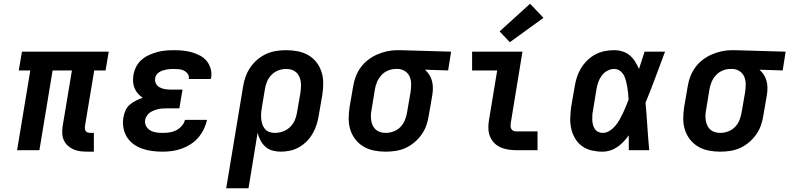

<svg xmlns="http://www.w3.org/2000/svg" viewBox="-20 -808 4247 1033"><path d="M450 8Q430 8 411 5.5Q392 3 375 -4.5Q358 -12 344.5 -24.5Q331 -37 323.5 -53.5Q316 -70 315 -89.5Q314 -109 317 -129L367 -429H263L192 0H72L143 -429H81L98 -530H565L548 -429H487L437 -129Q436 -121 437 -114Q438 -107 442 -102Q446 -97 452.5 -95Q459 -93 467 -93H485V8Z M855 8Q827 8 799 4.5Q771 1 745.5 -8Q720 -17 698.5 -32.5Q677 -48 663 -70.5Q649 -93 644 -120.5Q639 -148 644 -176Q647 -195 655 -213.5Q663 -232 678.5 -245Q694 -258 712 -267Q730 -276 748 -282Q734 -291 722.5 -304Q711 -317 704 -333.5Q697 -350 696 -368.5Q695 -387 698 -405Q702 -428 713 -449.5Q724 -471 742 -486.5Q760 -502 782 -512Q804 -522 826 -528Q848 -534 870.5 -536Q893 -538 916 -538Q941 -538 965.5 -535.5Q990 -533 1012.5 -526.5Q1035 -520 1056 -509Q1077 -498 1091.5 -480.5Q1106 -463 1113 -439.5Q1120 -416 1116 -391Q1115 -389 1114.5 -387Q1114 -385 1114 -383H995Q995 -384 995.5 -384.5Q996 -385 996 -386Q998 -400 990 -411Q982 -422 970 -428Q958 -434 944 -435.5Q930 -437 916 -437Q906 -437 896 -436.5Q886 -436 876 -434Q866 -432 856.5 -429Q847 -426 838 -420.5Q829 -415 822.5 -406.5Q816 -398 815 -388Q812 -372 819 -358.5Q826 -345 839 -338Q852 -331 867 -328.5Q882 -326 898 -326H962L945 -225H881Q869 -225 857 -224.5Q845 -224 833.5 -221.5Q822 -219 810 -214.5Q798 -210 787.5 -203Q777 -196 770 -185Q763 -174 761 -163Q758 -145 766 -130Q774 -115 788.5 -106.5Q803 -98 820 -95.5Q837 -93 855 -93Q873 -93 891.5 -95.5Q910 -98 927 -106.5Q944 -115 957.5 -130Q971 -145 975 -163H1094Q1088 -137 1076.5 -113Q1065 -89 1047 -68Q1029 -47 1005.5 -32Q982 -17 957 -8Q932 1 906 4.5Q880 8 855 8Z M1197 205 1288 -343Q1292 -370 1301.5 -396Q1311 -422 1327 -445.5Q1343 -469 1365.5 -488Q1388 -507 1414 -518.5Q1440 -530 1467 -534Q1494 -538 1521 -538Q1552 -538 1582.5 -532Q1613 -526 1639 -511Q1665 -496 1683 -472.5Q1701 -449 1710 -420.5Q1719 -392 1719 -360Q1719 -328 1714 -297L1695 -187Q1691 -162 1683.5 -138Q1676 -114 1663 -91Q1650 -68 1631 -48.5Q1612 -29 1589 -16Q1566 -3 1541 2.5Q1516 8 1491 8Q1468 8 1446 2Q1424 -4 1408 -18.5Q1392 -33 1381.5 -52.5Q1371 -72 1366 -94L1317 205ZM1459 -93Q1480 -93 1501.5 -100.5Q1523 -108 1540 -124Q1557 -140 1566 -161Q1575 -182 1578 -203L1597 -313Q1599 -328 1599.5 -343Q1600 -358 1597.5 -372Q1595 -386 1589 -398.5Q1583 -411 1572.5 -420Q1562 -429 1548 -433Q1534 -437 1519 -437Q1498 -437 1477 -429Q1456 -421 1440.5 -405Q1425 -389 1416.5 -368.5Q1408 -348 1405 -327L1389 -230Q1386 -214 1385 -198.5Q1384 -183 1385.5 -168Q1387 -153 1391.5 -139Q1396 -125 1405.5 -114Q1415 -103 1429 -98Q1443 -93 1459 -93Z M2054 8Q2023 8 1992.5 2Q1962 -4 1936.5 -19Q1911 -34 1892.5 -57.5Q1874 -81 1865 -109.5Q1856 -138 1856 -170Q1856 -202 1861 -233L1880 -343Q1884 -370 1894 -396Q1904 -422 1920.5 -445Q1937 -468 1960.5 -486Q1984 -504 2009.5 -515Q2035 -526 2062 -532Q2089 -538 2116 -538Q2120 -538 2124.5 -538Q2129 -538 2133 -538L2407 -530L2391 -429L2266 -433Q2280 -421 2289.5 -406Q2299 -391 2304 -373Q2309 -355 2309 -335.5Q2309 -316 2306 -297L2287 -187Q2283 -160 2274 -134Q2265 -108 2248.5 -84.5Q2232 -61 2209.5 -42Q2187 -23 2161 -11.5Q2135 0 2108 4Q2081 8 2054 8ZM2056 -93Q2077 -93 2098 -101Q2119 -109 2134.5 -125Q2150 -141 2158.5 -162Q2167 -183 2170 -203L2189 -313Q2192 -334 2192 -355Q2192 -376 2184.5 -394.5Q2177 -413 2160 -424.5Q2143 -436 2123 -437H2116Q2114 -437 2112.5 -437Q2111 -437 2109 -437Q2089 -437 2068 -428.5Q2047 -420 2032 -403.5Q2017 -387 2008.5 -367Q2000 -347 1997 -327L1979 -217Q1976 -202 1975.5 -187Q1975 -172 1977.5 -158Q1980 -144 1986 -131.5Q1992 -119 2002.5 -110Q2013 -101 2027 -97Q2041 -93 2056 -93Z M2757 0Q2735 0 2713 -3.5Q2691 -7 2671.5 -16Q2652 -25 2637.5 -40.5Q2623 -56 2615.5 -76Q2608 -96 2607.5 -118.5Q2607 -141 2611 -163L2655 -429H2520V-530H2791L2728 -146Q2727 -138 2727 -130Q2727 -122 2730.5 -115Q2734 -108 2741.5 -104.5Q2749 -101 2757 -101H2872V0ZM2723 -581 2668 -639 2832 -788 2904 -712Z M3222 8Q3193 8 3164 1.5Q3135 -5 3112 -21.5Q3089 -38 3074.5 -62.5Q3060 -87 3053.5 -115Q3047 -143 3048 -173Q3049 -203 3053 -233L3072 -343Q3076 -368 3084 -393Q3092 -418 3106 -441Q3120 -464 3140 -483.5Q3160 -503 3184 -515.5Q3208 -528 3233.5 -533Q3259 -538 3285 -538Q3308 -538 3330 -531Q3352 -524 3369 -509.5Q3386 -495 3397.5 -476Q3409 -457 3418 -437Q3425 -460 3433 -483.5Q3441 -507 3448 -530H3558Q3532 -461 3506.5 -392Q3481 -323 3453 -255Q3459 -191 3463 -127.5Q3467 -64 3473 0H3363Q3363 -20 3363 -40Q3363 -60 3363 -80Q3350 -62 3335 -46Q3320 -30 3302 -17.5Q3284 -5 3263.5 1.5Q3243 8 3222 8ZM3222 -93Q3242 -93 3259.5 -104Q3277 -115 3290 -130.5Q3303 -146 3313 -163.5Q3323 -181 3331.5 -199Q3340 -217 3347.5 -235.5Q3355 -254 3362 -272Q3361 -289 3359.5 -306Q3358 -323 3355 -339.5Q3352 -356 3348 -372.5Q3344 -389 3336.5 -403Q3329 -417 3315.5 -427Q3302 -437 3285 -437Q3265 -437 3247 -427Q3229 -417 3217 -400.5Q3205 -384 3198.5 -365Q3192 -346 3189 -327L3171 -217Q3168 -203 3167 -190Q3166 -177 3166.5 -163.5Q3167 -150 3170 -138Q3173 -126 3179.5 -115.5Q3186 -105 3197.5 -99Q3209 -93 3222 -93Z M3854 8Q3823 8 3792.5 2Q3762 -4 3736.5 -19Q3711 -34 3692.5 -57.5Q3674 -81 3665 -109.5Q3656 -138 3656 -170Q3656 -202 3661 -233L3680 -343Q3684 -370 3694 -396Q3704 -422 3720.5 -445Q3737 -468 3760.5 -486Q3784 -504 3809.5 -515Q3835 -526 3862 -532Q3889 -538 3916 -538Q3920 -538 3924.5 -538Q3929 -538 3933 -538L4207 -530L4191 -429L4066 -433Q4080 -421 4089.5 -406Q4099 -391 4104 -373Q4109 -355 4109 -335.5Q4109 -316 4106 -297L4087 -187Q4083 -160 4074 -134Q4065 -108 4048.5 -84.5Q4032 -61 4009.5 -42Q3987 -23 3961 -11.5Q3935 0 3908 4Q3881 8 3854 8ZM3856 -93Q3877 -93 3898 -101Q3919 -109 3934.5 -125Q3950 -141 3958.5 -162Q3967 -183 3970 -203L3989 -313Q3992 -334 3992 -355Q3992 -376 3984.5 -394.5Q3977 -413 3960 -424.5Q3943 -436 3923 -437H3916Q3914 -437 3912.5 -437Q3911 -437 3909 -437Q3889 -437 3868 -428.5Q3847 -420 3832 -403.5Q3817 -387 3808.5 -367Q3800 -347 3797 -327L3779 -217Q3776 -202 3775.5 -187Q3775 -172 3777.5 -158Q3780 -144 3786 -131.5Q3792 -119 3802.5 -110Q3813 -101 3827 -97Q3841 -93 3856 -93Z"/></svg>

Font: Iosevka Curly Slab ExObl
Style: Bold
Weight: 700
Width: 7
Italic angle: -9°
Monospace: yes
Designer: Belleve Invis
Foundry: Belleve Invis
Version: Version 11.0.0; ttfautohint (v1.8.3)